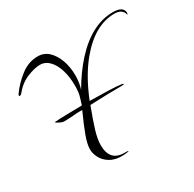

<svg xmlns="http://www.w3.org/2000/svg" viewBox="-129 -658 850 841"><g transform="rotate(-30 296.0 -238.0)"><path d="M260 45Q223 45 199 30Q175 15 163.5 -7Q152 -29 152 -50Q152 -76 166.5 -115.5Q181 -155 209 -217Q205 -217 193 -217Q181 -217 161 -215Q147 -214 135.5 -213.5Q124 -213 114 -213Q108 -213 94.5 -219.5Q81 -226 78 -230Q79 -230 79 -230.5Q79 -231 80 -231Q105 -233 139 -233.5Q173 -234 217 -235Q218 -236 218 -237Q220 -243 225.5 -260.5Q231 -278 233 -291Q234 -300 234.5 -309Q235 -318 235 -326Q235 -368 224.5 -403.5Q214 -439 194 -460Q174 -481 147 -481Q119 -481 80.5 -465Q42 -449 13 -412Q8 -407 3 -407Q0 -407 0 -410Q0 -415 4 -419Q30 -456 70 -487Q110 -518 157 -518Q189 -518 211.5 -496.5Q234 -475 246.5 -440Q259 -405 259 -364Q259 -346 256.5 -328.5Q254 -311 249 -296Q287 -362 333 -413Q431 -521 539 -521Q588 -521 592 -491V-488Q592 -482 589 -479Q582 -512 541 -512Q442 -512 354 -406Q298 -338 257 -235Q310 -234 350 -233Q390 -232 417 -228Q423 -227 423 -225Q425 -222 413 -222Q379 -222 338.5 -221Q298 -220 251 -218Q227 -155 214.5 -113.5Q202 -72 202 -43Q202 38 274 38Q294 38 294 40Q294 43 284 43Q278 44 272 44.5Q266 45 260 45ZM217 -235Q217 -235 217 -235Z"/></g></svg>

Font: Love Light
Style: Regular
Weight: 400
Designer: Robert E. Leuschke
Foundry: Robert E. Leuschke
Version: Version 1.010; ttfautohint (v1.8.3)